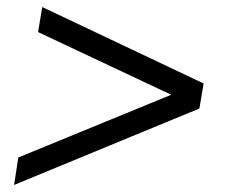

<svg xmlns="http://www.w3.org/2000/svg" viewBox="-20 -560 640 545"><path d="M20 -35 32 -113 466 -291 88 -469 100 -540 558 -323 546 -252Z"/></svg>

Font: Mulish Medium
Style: Italic
Weight: 500
Italic angle: -9°
Designer: Vernon Adams
Foundry: Vernon Adams
Version: Version 3.603; ttfautohint (v1.8.3)